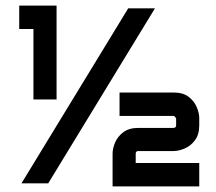

<svg xmlns="http://www.w3.org/2000/svg" viewBox="-20 -688 776 689"><path d="M183 -331H100V-584H49V-668H183ZM536 -658 153 -30H57L440 -658ZM695 -19H384V-137Q384 -155 393 -176.5Q402 -198 422.5 -213.5Q443 -229 476 -229H602Q612 -229 612 -238V-263Q608 -270 605.5 -271Q603 -272 603 -272H409V-356H603Q637 -356 657 -340.5Q677 -325 686 -303.5Q695 -282 695 -264V-238Q695 -205 679.5 -184.5Q664 -164 642.5 -155Q621 -146 603 -146H476Q467 -146 467 -136V-103H695Z"/></svg>

Font: Bruno Ace
Style: Regular
Weight: 400
Version: Version 1.100; ttfautohint (v1.8.4.7-5d5b);gftools[0.9.27]